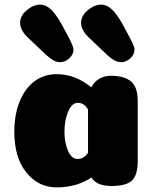

<svg xmlns="http://www.w3.org/2000/svg" viewBox="-20 -805 664 831"><path d="M225 6Q146 6 94 -58.5Q42 -123 42 -235Q42 -311 66 -368Q90 -425 131 -454.5Q172 -484 225 -484Q306 -484 375 -427Q402 -477 462 -477Q516 -477 546 -453.5Q576 -430 576 -367V-107Q576 -47 551 -23.5Q526 0 463 0Q397 0 376 -37Q312 6 225 6ZM361 -331Q344 -360 317 -360Q291 -360 275 -322Q259 -284 259 -235Q259 -189 274 -153Q289 -117 316 -117Q344 -117 361 -144ZM418 -785Q389 -785 360 -761Q331 -737 331 -706Q331 -677 360 -647L444 -567Q446 -565 451 -561Q456 -557 458.5 -555Q461 -553 466 -549.5Q471 -546 474.5 -544Q478 -542 483 -540Q488 -538 493.5 -537Q499 -536 505 -536Q518 -536 531.5 -543.5Q545 -551 553.5 -563.5Q562 -576 562 -590Q562 -595 560.5 -600.5Q559 -606 556 -612.5Q553 -619 551 -623.5Q549 -628 544.5 -636.5Q540 -645 538 -649Q512 -700 493 -729Q474 -758 455 -772Q437 -785 418 -785ZM154 -785Q125 -785 96 -761Q67 -737 67 -706Q67 -677 96 -647L180 -567Q181 -566 188 -560.5Q195 -555 197.5 -553Q200 -551 206 -547Q212 -543 216.5 -541Q221 -539 227.5 -537.5Q234 -536 241 -536Q262 -536 280 -552.5Q298 -569 298 -590Q298 -594 296.5 -599Q295 -604 293.5 -608Q292 -612 289.5 -618Q287 -624 285 -628Q283 -632 279.5 -638.5Q276 -645 274 -649Q248 -700 229 -729Q210 -758 191 -772Q173 -785 154 -785Z"/></svg>

Font: Coiny
Style: Regular
Weight: 400
Version: Version 001.001